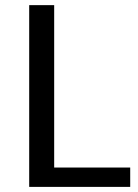

<svg xmlns="http://www.w3.org/2000/svg" viewBox="-20 -731 540 751"><path d="M191.9 -75.7H489.3V0H94.2V-710.9H191.9Z"/></svg>

Font: Ufes Sans
Style: Regular
Weight: 400
Designer: Ricardo Esteves, Filipe Motta, Cassio Ferreira, Ana Quintelato & Breno Mello
Foundry: ProDesignUfes - Ricardo Esteves, Filipe Motta, Cassio Ferreira, Ana Quintelato & Breno Mello (This is a derivative work,
Version: Version 2.0